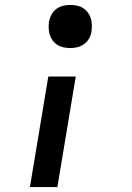

<svg xmlns="http://www.w3.org/2000/svg" viewBox="-20 -548 540 783"><path d="M267 -352Q253 -352 239 -355Q225 -358 214 -365Q203 -372 195 -382.5Q187 -393 183 -406Q179 -419 178.5 -433Q178 -447 180 -461Q183 -476 190.5 -489.5Q198 -503 210.5 -512Q223 -521 237.5 -524.5Q252 -528 266 -528Q280 -528 294 -525Q308 -522 319 -515Q330 -508 338 -497.5Q346 -487 350 -474Q354 -461 354.5 -447Q355 -433 353 -419Q351 -404 343 -390.5Q335 -377 322.5 -368Q310 -359 295.5 -355.5Q281 -352 267 -352ZM102 215 177 -236H289L214 215Z"/></svg>

Font: Iosevka Oblique
Style: Bold
Weight: 700
Italic angle: -9°
Monospace: yes
Designer: Belleve Invis
Foundry: Belleve Invis
Version: Version 32.5.0; ttfautohint (v1.8.4)